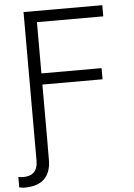

<svg xmlns="http://www.w3.org/2000/svg" viewBox="-76 -773 715 1022"><g transform="rotate(-5 281.5 -261.5)"><path d="M-14.9 200.3V144.5Q-9.9 145.6 -3 146.5Q3.9 147.4 11.7 147.4Q29.5 147.4 43.7 142.9Q57.9 138.5 68 128.7Q78.1 119 83.6 103.3Q89.1 87.7 89.1 65.3V-727.3H509.9V-667.6H155.5V-393.8H476.9V-334.2H155.5V0H155.2V66.4Q155.2 134.2 119.7 169.2Q84.2 204.2 12.4 204.2Q9.6 204.2 7.3 204Q5 203.8 2.1 203.3Q-0.7 202.8 -4.6 202.1Q-8.5 201.3 -14.9 200.3Z"/></g></svg>

Font: Inter P Light
Style: Regular
Weight: 300
Designer: Rasmus Andersson
Foundry: rsms
Version: Version 3.018;git-588b23468